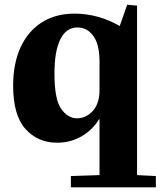

<svg xmlns="http://www.w3.org/2000/svg" viewBox="-20 -598 684 818"><path d="M282 152 404 148V-90H402Q375 -45 328 -17.5Q281 10 223 10Q141 10 88.5 -48.5Q36 -107 36 -233Q36 -327 67.5 -396Q99 -465 158 -502.5Q217 -540 298 -540Q349 -540 398.5 -526Q448 -512 490 -487L522 -578L564 -574V148L644 152V200H282ZM308 -94Q347 -94 375.5 -125.5Q404 -157 404 -215V-335Q404 -409 377.5 -445Q351 -481 310 -481Q262 -481 237 -430.5Q212 -380 212 -285Q212 -175 240.5 -134.5Q269 -94 308 -94Z"/></svg>

Font: Minipax
Style: Bold
Weight: 700
Designer: Raphaël Ronot, Igor Stepanchenko (Cyrillic)
Foundry: steppetype
Version: Version 1.002